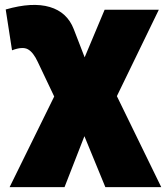

<svg xmlns="http://www.w3.org/2000/svg" viewBox="-20 -560 684 790"><path d="M19.5 210 237.5 -233 241.5 -82 135.5 -305Q117 -345 94.8 -357.2Q72.5 -369.5 29.5 -353L3.5 -521Q113 -552.5 184.8 -531.2Q256.5 -510 283.5 -440L365.5 -228L295.5 -246L410.5 -520H633.5L417.5 -75L425.5 -237L643.5 210H413.5L295.5 -77H357.5L245.5 210Z"/></svg>

Font: Geologica Roman Black
Style: Regular
Weight: 900
Designer: Sindre Bremnes, Frode Helland
Foundry: Monokrom Skriftforlag AS
Version: Version 1.010;gftools[0.9.28]